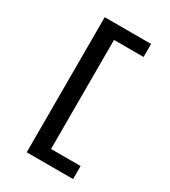

<svg xmlns="http://www.w3.org/2000/svg" viewBox="-236 -916 1092 1232"><g transform="rotate(30 310.0 -300.5)"><path d="M166.5 200H510V103.5H291V-704.5H510V-801H166.5Z"/></g></svg>

Font: Monaspace Argon SemiBold
Style: Regular
Weight: 600
Designer: Riley Cran & the Lettermatic Team
Foundry: Lettermatic
Version: Version 1.000 (Monaspace Argon)